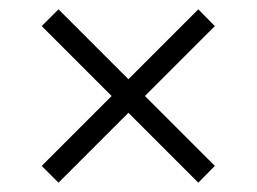

<svg xmlns="http://www.w3.org/2000/svg" viewBox="-20 -586 551 412"><path d="M105.5 -194 69.5 -230 219.5 -380 69.5 -530 105.5 -566 255.5 -416 405.5 -566 441 -530 291 -380 441 -230 405.5 -194 255.5 -344Z"/></svg>

Font: Encode Sans Expanded Light
Style: Regular
Weight: 300
Width: 7
Designer: Multiple Designers
Foundry: Impallari Type
Version: Version 2.000